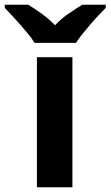

<svg xmlns="http://www.w3.org/2000/svg" viewBox="-77 -786 464 806"><path d="M227 0H78V-546H227ZM-57 -766H42Q68 -750 98 -728.5Q128 -707 154 -680Q179 -707 210.5 -728.5Q242 -750 268 -766H367V-753Q354 -740 336.5 -721.5Q319 -703 301.5 -682.5Q284 -662 268 -642Q252 -622 242 -606H68Q58 -623 42 -642.5Q26 -662 8.5 -682Q-9 -702 -26.5 -720.5Q-44 -739 -57 -753Z"/></svg>

Font: BC Sans
Style: Bold
Weight: 700
Designer: Monotype Design Team
Province of B.C.
Foundry: Monotype Imaging Inc.
Version: Version 2.000;GOOG;noto-source:20170915:90ef993387c0